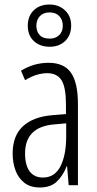

<svg xmlns="http://www.w3.org/2000/svg" viewBox="-20 -820 431 850"><path d="M195 -542Q264 -542 294.5 -497.5Q325 -453 325 -360V0H284L277 -84H275Q260 -44 232.5 -17Q205 10 156 10Q114 10 87.5 -11Q61 -32 48.5 -66Q36 -100 36 -140Q36 -219 81.5 -261Q127 -303 211 -310L272 -315V-358Q272 -433 252.5 -464.5Q233 -496 189 -496Q168 -496 143.5 -489Q119 -482 91 -465L73 -507Q130 -542 195 -542ZM217 -269Q91 -257 91 -141Q91 -88 111.5 -61Q132 -34 170 -34Q222 -34 247.5 -83.5Q273 -133 273 -216V-274ZM200 -613Q157 -613 130 -638Q103 -663 103 -706Q103 -749 129.5 -774.5Q156 -800 199 -800Q240 -800 267.5 -774.5Q295 -749 295 -707Q295 -664 268.5 -638.5Q242 -613 200 -613ZM200 -649Q226 -649 242 -664.5Q258 -680 258 -706Q258 -732 242.5 -748.5Q227 -765 199 -765Q172 -765 156.5 -748.5Q141 -732 141 -706Q141 -681 155.5 -665Q170 -649 200 -649Z"/></svg>

Font: Noto Sans Tamil ExtraCondensed Light
Style: Regular
Weight: 300
Width: 2
Designer: Jelle Bosma - Monotype Design Team
Foundry: Monotype Imaging Inc.
Version: Version 2.004; ttfautohint (v1.8.4.7-5d5b)